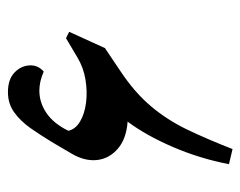

<svg xmlns="http://www.w3.org/2000/svg" viewBox="-81 -523 605 483"><g transform="rotate(-90 221.5 -281.5)"><path d="M88 1 50 -8Q64 -81 93 -148.5Q122 -216 157 -263Q114 -266 89 -287.5Q64 -309 60.5 -339.5Q57 -370 76 -403L106 -454Q123 -482 140.5 -507Q158 -532 180 -548Q202 -564 231 -564Q263 -564 280 -548Q297 -532 298.5 -510.5Q300 -489 283 -474Q258 -485 235 -485Q205 -485 178.5 -467Q152 -449 134 -412Q138 -394 157.5 -382.5Q177 -371 205 -367.5Q233 -364 263 -369Q293 -374 318 -389L367 -418L383 -410L342 -320L284 -281Q230 -245 195.5 -204Q161 -163 137 -113Q113 -63 88 1Z"/></g></svg>

Font: Gulzar
Style: Regular
Weight: 400
Designer: Borna Izadpanah, Alice Savoie, Simon Cozens, Fiona Ross
Version: Version 1.000;[7b34f74]; ttfautohint (v1.8.4)